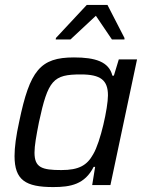

<svg xmlns="http://www.w3.org/2000/svg" viewBox="-20 -751 591 779"><path d="M207 -597 206 -591H266L369 -687L434 -591H485V-597L416 -731H332ZM196 8C267 8 324 -3 360 -74H366L354 0H428L536 -510H462L442 -444H436C422 -501 366 -518 280 -518C143 -518 101 -465 58 -258C45 -199 39 -153 39 -118C39 -20 84 8 196 8ZM229 -61C150 -61 120 -71 120 -132C120 -160 127 -199 138 -255C175 -427 196 -449 308 -449C388 -449 418 -426 418 -364C418 -314 388 -175 358 -125C333 -80 300 -61 229 -61Z"/></svg>

Font: Saira UNSAM
Style: Italic
Weight: 400
Italic angle: -12°
Designer: Hector Gatti with collaboration of the Omnibus-Type team
Foundry: Omnibus-Type
Version: Version 0.072;PS 000.072;hotconv 1.0.88;makeotf.lib2.5.64775